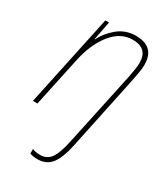

<svg xmlns="http://www.w3.org/2000/svg" viewBox="-191 -626 837 955"><g transform="rotate(30 227.5 -148.5)"><path d="M183 240Q234 240 262 204Q290 168 307 87L396 -336Q401 -360 405.5 -386.5Q410 -413 410 -432Q410 -537 302 -537Q242 -537 198 -500Q154 -463 133 -419H131L152 -527H131L19 0H45L105 -281Q126 -383 177 -447.5Q228 -512 298 -512Q384 -512 384 -429Q384 -410 380 -387.5Q376 -365 372 -342L281 84Q266 155 244.5 185Q223 215 184 215Q156 215 139 207V233Q156 240 183 240Z"/></g></svg>

Font: Noto Sans UI SemiCondensed Thin
Style: Italic
Weight: 250
Width: 4
Italic angle: -12°
Designer: Monotype Design Team
Foundry: Monotype Imaging Inc.
Version: Version 1.901